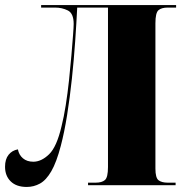

<svg xmlns="http://www.w3.org/2000/svg" viewBox="-21 -734 741 761"><path d="M85 7Q44 7 21.5 -15Q-1 -37 -1 -73Q-1 -103 13 -120.5Q27 -138 50 -142Q54 -120 70 -106.5Q86 -93 111 -93Q143 -93 173.5 -122.5Q204 -152 223 -234Q232 -269 239.5 -316.5Q247 -364 252.5 -415.5Q258 -467 262 -514Q266 -561 268.5 -594.5Q271 -628 271 -639Q271 -681 248 -692.5Q225 -704 197 -704H142V-714H677V-704H644Q619 -704 607 -693.5Q595 -683 595 -642V-66Q595 -29 607.5 -19.5Q620 -10 644 -10H675V0H328V-10H358Q383 -10 395 -20.5Q407 -31 407 -72V-704H285Q282 -643 277 -570.5Q272 -498 264 -422.5Q256 -347 245 -278Q234 -209 220 -156Q203 -91 182.5 -55.5Q162 -20 137.5 -6.5Q113 7 85 7Z"/></svg>

Font: Noto Serif Display SemiCondensed Black
Style: Regular
Weight: 900
Width: 4
Designer: Monotype Design Team
Foundry: Monotype Imaging Inc.
Version: Version 2.009